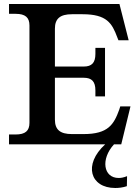

<svg xmlns="http://www.w3.org/2000/svg" viewBox="-20 -720 689 958"><path d="M398 -388H254V-577C254 -627 280 -649 339 -649H392C513 -649 539 -604 565 -534L571 -519H622L576 -700H25V-651H58C106 -651 127 -633 127 -593V-107C127 -67 106 -49 58 -49H25V0H505C394 101 430 218 555 218C572 218 592 216 613 209L614 159C596 166 584 168 572 168C496 168 481 74 549 0H585L631 -189H580L575 -173C548 -99 520 -51 397 -51H339C280 -51 254 -73 254 -123V-332H398C438 -332 456 -313 456 -269V-239H504V-481H456V-451C456 -407 438 -388 398 -388Z"/></svg>

Font: LT Superior Serif Semibold
Style: Regular
Weight: 600
Designer: Daniel Lyons
Foundry: LyonsType
Version: Version 2.120;FEAKit 1.0